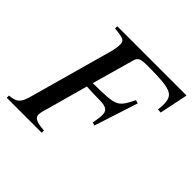

<svg xmlns="http://www.w3.org/2000/svg" viewBox="-165 -814 974 974"><g transform="rotate(45 322.5 -326.5)"><path d="M645 -653H148V-637C214 -631 224 -625 224 -597C224 -581 221 -561 214 -536L91 -94C76 -42 66 -20 8 -16V0H259V-16C200 -20 182 -31 182 -55C182 -70 189 -90 196 -115L255 -328C292 -326 316 -325 338 -325C385 -325 413 -321 413 -281C413 -265 411 -251 405 -220L422 -215L498 -450L480 -455C435 -365 432 -363 264 -361L328 -588C335 -614 350 -620 396 -620C572 -620 595 -607 595 -534C595 -528 595 -523 592 -501L613 -499Z"/></g></svg>

Font: XITS
Style: Italic
Weight: 400
Italic angle: -16.33°
Designer: MicroPress Inc., with final additions and corrections provided by Coen Hoffman, Elsevier (retired)
Version: Version 1.107